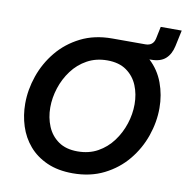

<svg xmlns="http://www.w3.org/2000/svg" viewBox="-92 -946 1012 1045"><g transform="rotate(10 414.0 -424.0)"><path d="M378 10Q296 10 235.5 -17Q175 -44 135.5 -90Q96 -136 77 -195.5Q58 -255 58 -319Q58 -396 84.5 -472.5Q111 -549 162.5 -611.5Q214 -674 289.5 -712Q365 -750 463 -750Q467 -750 470 -750H646Q689 -750 698 -791L712 -858H828L809 -769Q799 -723 771 -698Q743 -673 691 -673H682Q733 -626 757.5 -560Q782 -494 782 -421Q782 -344 755.5 -267.5Q729 -191 677.5 -128.5Q626 -66 550.5 -28Q475 10 378 10ZM383 -112Q446 -112 494.5 -139Q543 -166 576.5 -211Q610 -256 627.5 -310Q645 -364 645 -418Q645 -474 625.5 -521.5Q606 -569 564.5 -598.5Q523 -628 458 -628Q396 -628 347 -601Q298 -574 264.5 -529Q231 -484 213.5 -430Q196 -376 196 -322Q196 -266 216 -218Q236 -170 277.5 -141Q319 -112 383 -112Z"/></g></svg>

Font: Be Vietnam Pro SemiBold
Style: Italic
Weight: 600
Italic angle: -12°
Designer: Lam Bao, Tony Le, Vietanh Nguyen
Foundry: Yellow Type Foundry
Version: Version 1.002; ttfautohint (v1.8.3)